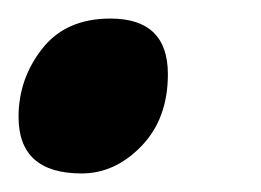

<svg xmlns="http://www.w3.org/2000/svg" viewBox="-20 -176 281 207"><path d="M161 -96Q161 -156 99 -156Q51 -156 25.5 -123.5Q0 -91 0 -50Q0 11 68 11Q104 11 132.5 -18.5Q161 -48 161 -96Z"/></svg>

Font: Noto Sans UI Condensed ExtraBold
Style: Italic
Weight: 800
Width: 3
Designer: Monotype Design Team
Foundry: Monotype Imaging Inc.
Version: 1.001